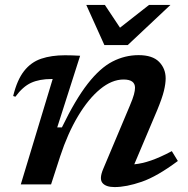

<svg xmlns="http://www.w3.org/2000/svg" viewBox="-20 -749 764 780"><path d="M42.5 -356 33.5 -359Q49.5 -424.5 77.8 -460.5Q106 -496.5 147.5 -510.5Q189 -524.5 244 -524.5Q260.5 -524.5 274 -524Q287.5 -523.5 305.5 -522.5L212.5 -231.5H231.5Q286.5 -345 336.5 -409Q386.5 -473 437 -499Q487.5 -525 543 -525Q599.5 -525 626.2 -497.8Q653 -470.5 653 -430.5Q653 -409.5 646 -380.2Q639 -351 619 -302.5L525.5 -81.5Q557.5 -84.5 594.2 -97.2Q631 -110 678 -135L702.5 -95Q618 -32 555.5 -10.5Q493 11 445.5 11Q410 11 396.2 -5.8Q382.5 -22.5 399 -62L507 -318.5Q520 -349 524.2 -365.2Q528.5 -381.5 528.5 -392.5Q528.5 -426 482 -426Q434.5 -426 386.8 -386.8Q339 -347.5 297 -277.2Q255 -207 224.5 -114L187.5 0H64.5L194 -428H189Q140 -428 106.2 -412.5Q72.5 -397 42.5 -356ZM672.5 -729 499 -566H404L330.5 -729H406L467.5 -636.5L585.5 -729Z"/></svg>

Font: Newsreader Caption Medium
Style: Italic
Weight: 500
Italic angle: -17°
Designer: Hugues Gentile
Foundry: Production Type
Version: Version 1.001